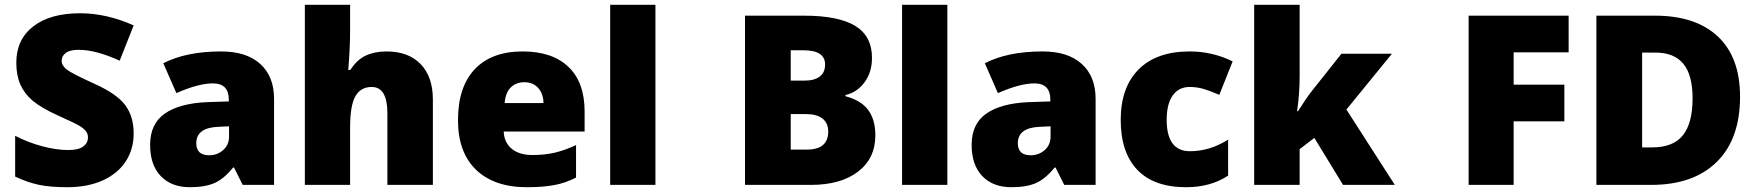

<svg xmlns="http://www.w3.org/2000/svg" viewBox="-20 -780 7412 810"><path d="M543.9 -216.8Q543.9 -150.4 510.3 -98.9Q476.6 -47.4 413.1 -18.8Q349.6 9.8 264.2 9.8Q192.9 9.8 144.5 -0.2Q96.2 -10.3 43.9 -35.2V-207Q99.1 -178.7 158.7 -162.8Q218.3 -147 268.1 -147Q311 -147 331.1 -161.9Q351.1 -176.8 351.1 -200.2Q351.1 -214.8 343 -225.8Q335 -236.8 317.1 -248Q299.3 -259.3 222.2 -293.9Q152.3 -325.7 117.4 -355.5Q82.5 -385.3 65.7 -423.8Q48.8 -462.4 48.8 -515.1Q48.8 -613.8 120.6 -668.9Q192.4 -724.1 317.9 -724.1Q428.7 -724.1 543.9 -672.9L484.9 -523.9Q384.8 -569.8 312 -569.8Q274.4 -569.8 257.3 -556.6Q240.2 -543.5 240.2 -523.9Q240.2 -502.9 262 -486.3Q283.7 -469.7 379.9 -425.8Q472.2 -384.3 508.1 -336.7Q543.9 -289.1 543.9 -216.8Z M1003.9 0 967.3 -73.2H963.4Q924.8 -25.4 884.8 -7.8Q844.7 9.8 781.2 9.8Q703.1 9.8 658.2 -37.1Q613.3 -84 613.3 -168.9Q613.3 -257.3 674.8 -300.5Q736.3 -343.8 853 -349.1L945.3 -352.1V-359.9Q945.3 -428.2 877.9 -428.2Q817.4 -428.2 724.1 -387.2L668.9 -513.2Q765.6 -563 913.1 -563Q1019.5 -563 1077.9 -510.3Q1136.2 -457.5 1136.2 -362.8V0ZM862.3 -125Q897 -125 921.6 -147Q946.3 -168.9 946.3 -204.1V-247.1L902.3 -245.1Q808.1 -241.7 808.1 -175.8Q808.1 -125 862.3 -125Z M1614.3 0V-301.8Q1614.3 -413.1 1548.3 -413.1Q1501.5 -413.1 1479.2 -373.8Q1457 -334.5 1457 -243.2V0H1266.1V-759.8H1457V-651.9Q1457 -578.6 1449.2 -484.9H1458Q1485.4 -527.8 1522.9 -545.4Q1560.5 -563 1610.4 -563Q1703.1 -563 1754.6 -509.5Q1806.2 -456.1 1806.2 -359.9V0Z M2203.1 9.8Q2064.9 9.8 1988.5 -63.7Q1912.1 -137.2 1912.1 -272.9Q1912.1 -413.1 1982.9 -488Q2053.7 -563 2185.1 -563Q2310.1 -563 2378.2 -497.8Q2446.3 -432.6 2446.3 -310.1V-225.1H2105Q2106.9 -178.7 2138.9 -152.3Q2170.9 -126 2226.1 -126Q2276.4 -126 2318.6 -135.5Q2360.8 -145 2410.2 -168V-30.8Q2365.2 -7.8 2317.4 1Q2269.5 9.8 2203.1 9.8ZM2191.9 -433.1Q2158.2 -433.1 2135.5 -411.9Q2112.8 -390.6 2108.9 -345.2H2272.9Q2272 -385.3 2250.2 -409.2Q2228.5 -433.1 2191.9 -433.1Z M2745.1 0H2554.2V-759.8H2745.1Z M3123 -713.9H3372.1Q3517.6 -713.9 3588.1 -670.7Q3658.7 -627.4 3658.7 -536.1Q3658.7 -476.1 3627.9 -433.6Q3597.2 -391.1 3546.9 -378.9V-374Q3613.3 -356.4 3643.1 -315.4Q3672.9 -274.4 3672.9 -209Q3672.9 -111.8 3599.9 -55.9Q3526.9 0 3400.9 0H3123ZM3315.9 -439.9H3374Q3415.5 -439.9 3438.2 -457Q3460.9 -474.1 3460.9 -507.8Q3460.9 -567.9 3370.1 -567.9H3315.9ZM3315.9 -298.8V-148.9H3383.8Q3474.1 -148.9 3474.1 -225.1Q3474.1 -260.7 3450 -279.8Q3425.8 -298.8 3379.9 -298.8Z M3976.6 0H3785.6V-759.8H3976.6Z M4469.7 0 4433.1 -73.2H4429.2Q4390.6 -25.4 4350.6 -7.8Q4310.5 9.8 4247.1 9.8Q4168.9 9.8 4124 -37.1Q4079.1 -84 4079.1 -168.9Q4079.1 -257.3 4140.6 -300.5Q4202.1 -343.8 4318.8 -349.1L4411.1 -352.1V-359.9Q4411.1 -428.2 4343.8 -428.2Q4283.2 -428.2 4189.9 -387.2L4134.8 -513.2Q4231.4 -563 4378.9 -563Q4485.4 -563 4543.7 -510.3Q4602.1 -457.5 4602.1 -362.8V0ZM4328.1 -125Q4362.8 -125 4387.5 -147Q4412.1 -168.9 4412.1 -204.1V-247.1L4368.2 -245.1Q4273.9 -241.7 4273.9 -175.8Q4273.9 -125 4328.1 -125Z M4983.9 9.8Q4848.1 9.8 4778.1 -63.5Q4708 -136.7 4708 -273.9Q4708 -411.6 4783.7 -487.3Q4859.4 -563 4999 -563Q5095.2 -563 5180.2 -521L5124 -379.9Q5089.4 -395 5060.1 -404.1Q5030.8 -413.1 4999 -413.1Q4952.6 -413.1 4927.2 -377Q4901.9 -340.8 4901.9 -274.9Q4901.9 -142.1 5000 -142.1Q5084 -142.1 5161.1 -190.9V-39.1Q5087.4 9.8 4983.9 9.8Z M5456.1 -311Q5490.7 -366.2 5515.1 -397L5639.2 -553.2H5852.1L5660.2 -317.9L5864.3 0H5646L5524.9 -198.2L5462.9 -150.9V0H5271V-759.8H5462.9V-460.9Q5462.9 -384.3 5452.1 -311Z M6365.7 0H6175.8V-713.9H6597.7V-559.1H6365.7V-422.9H6579.6V-268.1H6365.7Z M7320.8 -372.1Q7320.8 -193.4 7222.4 -96.7Q7124 0 6945.8 0H6714.8V-713.9H6961.9Q7133.8 -713.9 7227.3 -626Q7320.8 -538.1 7320.8 -372.1ZM7120.6 -365.2Q7120.6 -463.4 7081.8 -510.7Q7043 -558.1 6963.9 -558.1H6907.7V-158.2H6950.7Q7038.6 -158.2 7079.6 -209.2Q7120.6 -260.3 7120.6 -365.2Z"/></svg>

Font: Sahel Black FD
Style: Black-FD
Weight: 900
Foundry: Saber Rastikerdar (saber.rastikerdar@gmail.com)
Version: Version 3.3.1